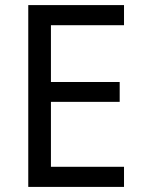

<svg xmlns="http://www.w3.org/2000/svg" viewBox="-20 -734 563 754"><path d="M91 0V-714H467V-635H180V-412H450V-334H180V-79H467V0Z"/></svg>

Font: Noto Sans Display
Style: Regular
Weight: 400
Designer: Monotype Design team
Foundry: Monotype Imaging Inc.
Version: Version 1.000